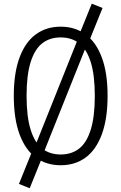

<svg xmlns="http://www.w3.org/2000/svg" viewBox="-20 -887 660 1044"><path d="M310 11.5Q232 11.5 175 -30Q118 -71.5 86.5 -156.2Q55 -241 55 -366Q55 -490.5 86.5 -574.8Q118 -659 175.2 -700.5Q232.5 -742 310 -742Q387.5 -742 444.8 -700.5Q502 -659 533.5 -574.8Q565 -490.5 565 -366Q565 -241 533.5 -156.2Q502 -71.5 445 -30Q388 11.5 310 11.5ZM310 -683.5Q251 -683.5 210 -651.8Q169 -620 146.8 -549.8Q124.5 -479.5 124.5 -366Q124.5 -252 146.8 -181.2Q169 -110.5 210 -78.8Q251 -47 310 -47Q369 -47 410 -78.8Q451 -110.5 473.2 -181.2Q495.5 -252 495.5 -366Q495.5 -479.5 473.2 -549.8Q451 -620 410 -651.8Q369 -683.5 310 -683.5ZM479 -867 537.5 -843.5 460 -652 407 -689ZM412 -696 460 -664 210.5 -39.5 164.5 -76.5ZM141.5 136.5 83 113 164.5 -88.5 215.5 -46.5Z"/></svg>

Font: Monaspace Neon Var
Style: Regular
Weight: 400
Designer: Riley Cran and the Lettermatic Team
Version: Version 1.000 (Monaspace Neon Var)